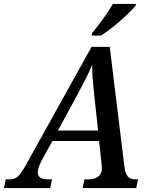

<svg xmlns="http://www.w3.org/2000/svg" viewBox="-70 -951 760 971"><path d="M-50 0 -41 -44H-22Q-4 -44 8.5 -50.5Q21 -57 33.5 -73.5Q46 -90 64 -122L393 -714H485L559 -110Q563 -76 575 -60Q587 -44 614 -44H628L619 0H348L357 -44H378Q408 -44 426.5 -58Q445 -72 445 -98Q445 -105 444.5 -113Q444 -121 443 -127L431 -238H195L139 -136Q121 -101 121 -79Q121 -44 173 -44H193L184 0ZM323 -475 223 -291H426L407 -466Q402 -511 399 -549Q396 -587 396 -623Q381 -587 364.5 -554.5Q348 -522 323 -475ZM393 -771 396 -784Q421 -814 450.5 -854.5Q480 -895 501 -931H618L615 -921Q599 -902 569 -873.5Q539 -845 504.5 -817Q470 -789 440 -771Z"/></svg>

Font: Noto Serif SemiCondensed Medium
Style: Italic
Weight: 500
Width: 4
Italic angle: -12°
Designer: Monotype Design Team
Foundry: Monotype Imaging Inc.
Version: Version 2.013